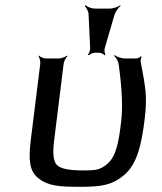

<svg xmlns="http://www.w3.org/2000/svg" viewBox="-20 -709 623 739"><path d="M290 10C368 10 410 4 455 -33C508 -75 525 -154 537 -252C542 -292 543 -328 540 -359C537 -387 531 -424 522 -469C520 -474 523 -487 525 -491L523 -493C520 -489 510 -484 504 -484H460C447 -484 428 -491 421 -497L419 -494C426 -488 436 -473 437 -460C450 -365 453 -291 446 -239C438 -171 429 -110 395 -80C367 -55 349 -53 300 -53C246 -53 212 -60 199 -74C186 -87 182 -118 188 -165L225 -464C226 -473 234 -488 240 -493L238 -495C232 -490 216 -484 207 -484H157C148 -484 134 -490 130 -495L128 -493C132 -488 136 -473 135 -464L98 -166C90 -95 92 -50 129 -22C167 8 213 10 290 10ZM383 -523 421 -653C425 -665 436 -680 444 -686L443 -689C435 -683 416 -676 404 -676H344C332 -676 315 -683 309 -689L306 -686C312 -680 321 -665 321 -653L327 -523C327 -515 323 -503 318 -499L322 -496C326 -501 338 -506 345 -506H361C368 -506 380 -501 382 -496L386 -499C383 -503 381 -515 383 -523Z"/></svg>

Font: Gamestation Storm Oblique 
Style: Italic
Weight: 400
Designer: Jonas Hecksher
Foundry: Jonas Hecksher, Playtypeª, e-types AS
Version: Version 1.003